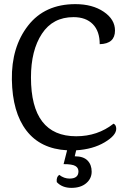

<svg xmlns="http://www.w3.org/2000/svg" viewBox="-20 -714 611 930"><path d="M345 -694Q428 -694 482.5 -657Q537 -620 537 -566Q537 -502 463 -500Q463 -563 429.5 -597Q396 -631 336 -631Q236 -631 183 -550.5Q130 -470 130 -339Q130 -54 349 -54Q453 -54 530 -115Q543 -109 543 -90Q543 -58 486.5 -24.5Q430 9 349 14L342 43Q384 43 404 63.5Q424 84 424 117.5Q424 151 397.5 173.5Q371 196 326 196Q281 196 255 168Q252 143 267 133Q290 151 317 151Q360 151 360 116Q360 99 345 90Q330 81 288 81L305 14Q176 7 108 -81.5Q40 -170 37.5 -328Q35 -486 116 -590Q197 -694 345 -694Z"/></svg>

Font: Karma Medium
Style: Regular
Weight: 500
Designer: Joana Correia
Foundry: Indian Type Foundry
Version: Version 1.202;PS 1.0;hotconv 1.0.78;makeotf.lib2.5.61930; tt